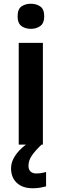

<svg xmlns="http://www.w3.org/2000/svg" viewBox="-20 -772 329 1025"><path d="M209 -543V0H80V-543ZM145 -752Q174 -752 195 -737.5Q216 -723 216 -685Q216 -648 195 -633Q174 -618 145 -618Q115 -618 94.5 -633Q74 -648 74 -685Q74 -723 94.5 -737.5Q115 -752 145 -752ZM132 113Q132 133 143 143.5Q154 154 173 154Q189 154 203 151.5Q217 149 226 146V223Q211 227 194 230Q177 233 155 233Q100 233 69.5 204Q39 175 39 127Q39 98 54 71Q69 44 92.5 22Q116 0 143 -16L202 0Q168 32 150 58.5Q132 85 132 113Z"/></svg>

Font: Noto Sans Adlam Unjoined SemiBold
Style: Regular
Weight: 600
Version: Version 3.001